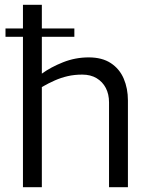

<svg xmlns="http://www.w3.org/2000/svg" viewBox="-20 -783 628 803"><path d="M3 -629V-664H291V-629ZM76 0V-763H155V-475Q192 -502 243.5 -522.5Q295 -543 351 -543Q407 -543 443.5 -519Q480 -495 497.5 -454Q515 -413 515 -363V0H436V-355Q436 -389 422.5 -415Q409 -441 384 -456Q359 -471 324 -471Q291 -471 263 -464.5Q235 -458 209 -446.5Q183 -435 155 -419V0Z"/></svg>

Font: Exo Thin
Style: Regular
Weight: 400
Version: Version 2.000